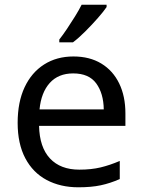

<svg xmlns="http://www.w3.org/2000/svg" viewBox="-20 -786 604 816"><path d="M292 -546Q361 -546 410.5 -516Q460 -486 486.5 -431.5Q513 -377 513 -304V-251H146Q148 -160 192.5 -112.5Q237 -65 317 -65Q368 -65 407.5 -74.5Q447 -84 489 -102V-25Q448 -7 408 1.5Q368 10 313 10Q237 10 178.5 -21Q120 -52 87.5 -113.5Q55 -175 55 -264Q55 -352 84.5 -415Q114 -478 167.5 -512Q221 -546 292 -546ZM291 -474Q228 -474 191.5 -433.5Q155 -393 148 -321H421Q420 -389 389 -431.5Q358 -474 291 -474ZM433 -756Q421 -738 396 -709.5Q371 -681 342.5 -652.5Q314 -624 290 -606H232V-618Q247 -637 264.5 -663Q282 -689 299 -716.5Q316 -744 327 -766H433Z"/></svg>

Font: Noto Sans Thai Looped
Style: Regular
Weight: 400
Designer: Sasikarn Vongin, Ben Mitchell
Foundry: The Fontpad Ltd
Version: Version 1.001; ttfautohint (v1.8.4.7-5d5b)